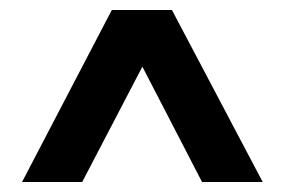

<svg xmlns="http://www.w3.org/2000/svg" viewBox="-20 -680 570 383"><path d="M264 -547 144 -317H24L203 -660H323L504 -317H383Z"/></svg>

Font: Panefresco 800wt
Style: Regular
Weight: 800
Designer: Campivisivi
Foundry: Campivisivi & Chank Co
Version: Version 1.001